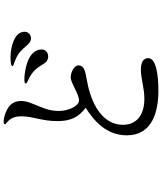

<svg xmlns="http://www.w3.org/2000/svg" viewBox="61 -914 878 1040"><g transform="rotate(-90 500.0 -394.0)"><path d="M528 25C617 25 705 12 705 -30C705 -56 684 -70 642 -70C595 -70 544 -51 485 -51C386 -51 344 -103 344 -166C344 -301 504 -349 589 -363C635 -371 666 -378 666 -408C666 -429 632 -450 601 -450C571 -450 510 -405 476 -405C446 -405 419 -462 419 -513C419 -568 436 -599 448 -631C458 -658 473 -686 473 -718C473 -763 449 -787 410 -802C397 -808 376 -813 362 -813C351 -813 347 -811 347 -806C347 -802 354 -799 367 -786C383 -768 390 -747 390 -717C390 -654 364 -607 364 -522C364 -450 385 -408 436 -369C368 -325 287 -259 287 -146C287 -6 419 25 528 25ZM813 -665C827 -665 848 -676 848 -700C848 -757 761 -776 710 -776C700 -776 663 -776 662 -766C662 -759 677 -758 695 -750C732 -735 749 -717 776 -685C787 -672 800 -665 813 -665ZM713 -572C731 -572 752 -582 752 -608C752 -686 627 -701 590 -701C580 -701 568 -700 568 -694C568 -687 580 -684 593 -677C632 -659 654 -632 674 -597C684 -579 700 -572 713 -572Z"/></g></svg>

Font: Shippori Mincho OTF Medium
Style: Regular
Weight: 500
Designer: FONTDASU
Foundry: FONTDASU / Google Inc. / but / Adobe
Version: Version 3.300;hotconv 1.0.109;makeotfexe 2.5.65596